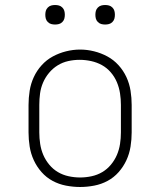

<svg xmlns="http://www.w3.org/2000/svg" viewBox="-20 -739 640 767"><path d="M300 8Q272 8 243.5 2.5Q215 -3 190 -16.5Q165 -30 146 -51.5Q127 -73 115 -99Q103 -125 98.5 -153.5Q94 -182 94 -210V-320Q94 -348 98.5 -376.5Q103 -405 115 -431Q127 -457 146.5 -478.5Q166 -500 191 -513.5Q216 -527 244 -534Q272 -541 300 -541Q328 -541 356 -534Q384 -527 409 -513.5Q434 -500 453.5 -478.5Q473 -457 485 -431Q497 -405 501.5 -376.5Q506 -348 506 -320V-210Q506 -182 501.5 -153.5Q497 -125 485 -99Q473 -73 454 -51.5Q435 -30 410 -16.5Q385 -3 356.5 2.5Q328 8 300 8ZM300 -30Q323 -30 346 -35Q369 -40 388.5 -51.5Q408 -63 423 -81Q438 -99 447 -120Q456 -141 459.5 -164Q463 -187 463 -210V-320Q463 -343 459.5 -366Q456 -389 447 -410.5Q438 -432 422.5 -450Q407 -468 387 -479Q367 -490 344 -495Q321 -500 298 -500Q275 -500 252.5 -495Q230 -490 210.5 -478Q191 -466 176 -448Q161 -430 152 -409Q143 -388 140 -365.5Q137 -343 137 -320V-210Q137 -187 140.5 -164Q144 -141 153 -120Q162 -99 177 -81Q192 -63 211.5 -51.5Q231 -40 254 -35Q277 -30 300 -30ZM400 -641Q392 -641 384.5 -643Q377 -645 371 -651Q365 -657 363 -664.5Q361 -672 361 -680Q361 -688 363 -695.5Q365 -703 371 -709Q377 -715 384.5 -717Q392 -719 400 -719Q408 -719 415.5 -717Q423 -715 429 -709Q435 -703 437 -695.5Q439 -688 439 -680Q439 -672 437 -664.5Q435 -657 429 -651Q423 -645 415.5 -643Q408 -641 400 -641ZM200 -641Q192 -641 184.5 -643Q177 -645 171 -651Q165 -657 163 -664.5Q161 -672 161 -680Q161 -688 163 -695.5Q165 -703 171 -709Q177 -715 184.5 -717Q192 -719 200 -719Q208 -719 215.5 -717Q223 -715 229 -709Q235 -703 237 -695.5Q239 -688 239 -680Q239 -672 237 -664.5Q235 -657 229 -651Q223 -645 215.5 -643Q208 -641 200 -641Z"/></svg>

Font: Iosevka Slab XLtEx
Style: Regular
Weight: 200
Width: 7
Monospace: yes
Designer: Belleve Invis
Foundry: Belleve Invis
Version: Version 11.1.0; ttfautohint (v1.8.3)